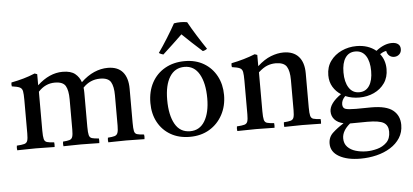

<svg xmlns="http://www.w3.org/2000/svg" viewBox="-61 -886 2744 1275"><g transform="rotate(-5 1311.5 -248.5)"><path d="M634 1Q631 -15 634 -30Q664 -32 679 -36.5Q694 -41 699.5 -56Q705 -71 705 -104V-306Q705 -365 687.5 -395Q670 -425 616 -425Q549 -425 502 -375Q504 -359 504 -341V-114Q504 -75 508.5 -58Q513 -41 528 -36.5Q543 -32 574 -30Q576 -15 574 1Q546 1 518 0Q490 -1 452 -1Q415 -1 387.5 0Q360 1 335 1Q332 -15 335 -30Q364 -32 378.5 -36.5Q393 -41 398 -56Q403 -71 403 -104V-306Q403 -365 386 -395Q369 -425 314 -425Q251 -425 204 -374V-114Q204 -75 208.5 -58Q213 -41 228.5 -36.5Q244 -32 276 -30Q278 -15 276 1Q248 1 218.5 0Q189 -1 151 -1Q115 -1 86 0Q57 1 27 1Q24 -15 27 -30Q61 -32 77 -36.5Q93 -41 98 -56Q103 -71 103 -104V-328Q103 -367 99.5 -386Q96 -405 80.5 -412.5Q65 -420 28 -425Q25 -439 28 -451Q70 -459 109 -470Q148 -481 186 -497L203 -491V-417Q284 -492 372 -492Q427 -492 455 -469Q483 -446 494 -412Q537 -453 582 -472.5Q627 -492 673 -492Q739 -492 772.5 -453Q806 -414 806 -341V-114Q806 -75 810 -58Q814 -41 829 -36.5Q844 -32 875 -30Q878 -15 875 1Q847 1 819 0Q791 -1 754 -1Q716 -1 687.5 0Q659 1 634 1Z M1177 12Q1104 12 1049.5 -19.5Q995 -51 965 -106.5Q935 -162 935 -234Q935 -312 966.5 -370Q998 -428 1055 -460Q1112 -492 1186 -492Q1259 -492 1313 -460Q1367 -428 1397 -372Q1427 -316 1427 -245Q1427 -172 1395.5 -113.5Q1364 -55 1308 -21.5Q1252 12 1177 12ZM1048 -246Q1048 -144 1081.5 -84.5Q1115 -25 1182 -25Q1246 -25 1280 -81.5Q1314 -138 1314 -233Q1314 -334 1280 -394Q1246 -454 1181 -454Q1117 -454 1082.5 -399Q1048 -344 1048 -246ZM1180 -671Q1150 -642 1117 -611Q1084 -580 1049 -548Q1042 -550 1034.5 -553Q1027 -556 1020 -561Q1049 -602 1081.5 -654Q1114 -706 1137 -748Q1147 -750 1158 -751Q1169 -752 1181 -752Q1193 -752 1204 -751Q1215 -750 1225 -748Q1248 -706 1280.5 -654Q1313 -602 1341 -561Q1329 -551 1312 -548Q1276 -580 1243 -611Q1210 -642 1180 -671Z M1807 1Q1805 -15 1807 -30Q1838 -32 1853 -36.5Q1868 -41 1873 -56Q1878 -71 1878 -104V-306Q1878 -366 1859.5 -395.5Q1841 -425 1786 -425Q1757 -425 1730 -414.5Q1703 -404 1671 -375V-114Q1671 -75 1675.5 -58Q1680 -41 1695 -36.5Q1710 -32 1742 -30Q1744 -15 1742 1Q1714 1 1683.5 0Q1653 -1 1618 -1Q1586 -1 1555 0Q1524 1 1494 1Q1491 -15 1494 -30Q1528 -32 1544 -36.5Q1560 -41 1565 -56Q1570 -71 1570 -104V-328Q1570 -367 1566.5 -386Q1563 -405 1547.5 -412.5Q1532 -420 1495 -425Q1492 -439 1495 -451Q1581 -468 1653 -497L1670 -491V-416Q1716 -458 1760 -475Q1804 -492 1844 -492Q1910 -492 1945 -453Q1980 -414 1980 -341V-114Q1980 -75 1984.5 -58Q1989 -41 2004 -36.5Q2019 -32 2052 -30Q2054 -15 2052 1Q2022 1 1993.5 0Q1965 -1 1927 -1Q1890 -1 1862.5 0Q1835 1 1807 1Z M2293 255Q2205 255 2151 224Q2097 193 2097 138Q2097 95 2127 67Q2157 39 2201 11Q2162 2 2142 -20.5Q2122 -43 2122 -74Q2122 -128 2201 -183Q2168 -204 2148 -237.5Q2128 -271 2128 -315Q2128 -370 2156.5 -409.5Q2185 -449 2231.5 -470.5Q2278 -492 2331 -492Q2409 -492 2461 -449Q2515 -492 2567 -492Q2593 -492 2608 -480.5Q2623 -469 2623 -447Q2623 -425 2609 -412Q2595 -399 2575 -399Q2556 -399 2542.5 -410.5Q2529 -422 2525 -443Q2511 -440 2502.5 -436Q2494 -432 2483 -425Q2517 -382 2517 -323Q2517 -268 2490 -229.5Q2463 -191 2418.5 -170.5Q2374 -150 2321 -150Q2271 -150 2228 -168Q2203 -143 2203 -115Q2203 -90 2222 -83.5Q2241 -77 2292 -77Q2315 -77 2347 -77.5Q2379 -78 2394 -78Q2494 -78 2538 -42.5Q2582 -7 2582 55Q2582 104 2558 141.5Q2534 179 2493 204.5Q2452 230 2400.5 242.5Q2349 255 2293 255ZM2244 16Q2190 61 2190 111Q2190 146 2211 168Q2232 190 2266 200Q2300 210 2338 210Q2372 210 2409 200Q2446 190 2472 164.5Q2498 139 2498 93Q2498 51 2468.5 33Q2439 15 2359 15Q2340 15 2312 15.5Q2284 16 2250 16Q2247 16 2244 16ZM2323 -185Q2367 -185 2390.5 -220.5Q2414 -256 2414 -319Q2414 -383 2390 -420Q2366 -457 2320 -457Q2277 -457 2253.5 -422.5Q2230 -388 2230 -325Q2230 -261 2254.5 -223Q2279 -185 2323 -185Z"/></g></svg>

Font: Tiro Bangla
Style: Regular
Weight: 400
Designer: Bangla: John Hudson & Fiona Ross. Latin: John Hudson.
Foundry: Tiro Typeworks Ltd.
Version: Version 1.60